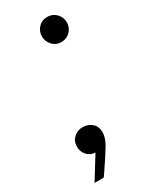

<svg xmlns="http://www.w3.org/2000/svg" viewBox="-172 -588 599 743"><g transform="rotate(-30 127.5 -216.0)"><path d="M179 -428Q155 -428 139.5 -445Q124 -462 124 -484Q124 -507 139.5 -523.5Q155 -540 179 -540Q203 -540 219 -523.5Q235 -507 235 -484Q235 -461 219 -444.5Q203 -428 179 -428ZM17 108 79 8Q56 7 42 -9Q28 -25 28 -47Q28 -71 44.5 -86.5Q61 -102 84 -102Q108 -102 125 -87.5Q142 -73 142 -46Q142 -22 124.5 7.5Q107 37 68 94L58 108Z"/></g></svg>

Font: Be Vietnam Pro Light
Style: Italic
Weight: 300
Italic angle: -12°
Designer: Lam Bao, Tony Le, Vietanh Nguyen
Foundry: Yellow Type Foundry
Version: Version 1.002; ttfautohint (v1.8.3)